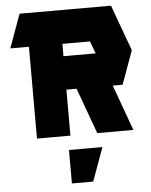

<svg xmlns="http://www.w3.org/2000/svg" viewBox="-62 -751 838 1069"><g transform="rotate(-5 356.5 -216.5)"><path d="M88 -700H599L693 -443L625 -256H570L663 0H461L368 -256H311V1H124V-512H20ZM483 80 415 267H296V80ZM311 -443H491L465 -512H311Z"/></g></svg>

Font: Clickuper
Style: Bold
Weight: 700
Designer: Denis Ignatov
Foundry: Denis Ignatov
Version: Version 1.10 April 16, 2021